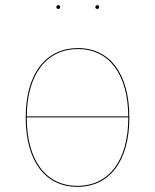

<svg xmlns="http://www.w3.org/2000/svg" viewBox="-20 -713 599 742"><path d="M205.1 -678.4C210 -678.4 212.6 -681.9 212.6 -685.7C212.6 -689.5 210 -693.1 205.1 -693.1C200.4 -693.1 197.8 -689.5 197.8 -685.7C197.8 -681.9 200.4 -678.4 205.1 -678.4ZM355.9 -678.4C360.6 -678.4 363.2 -681.9 363.2 -685.7C363.2 -689.5 360.6 -693.1 355.9 -693.1C351 -693.1 348.4 -689.5 348.4 -685.7C348.4 -681.9 351 -678.4 355.9 -678.4ZM281 -527.2C159.6 -527.2 79.3 -431 79.3 -259C79.3 -91 154.6 9.1 279.1 9.1C402.4 9.1 479.9 -89 479.9 -258.3C479.9 -429.5 403.5 -527.2 281 -527.2ZM281 -523.4C400.2 -523.4 474.3 -428.2 475.8 -263.1H83.4C84.6 -429.8 162.8 -523.4 281 -523.4ZM279.1 5.2C156.9 5.2 83.4 -93.9 83.4 -259V-259.3H475.8V-258.3C475.8 -91.9 400.2 5.2 279.1 5.2Z"/></svg>

Font: Fira Sans Four
Style: Regular
Weight: 100
Designer: Carrois Corporate & Edenspiekermann AG
Foundry: Carrois Corporate GbR & Edenspiekermann AG
Version: Version 4.203;PS 004.203;hotconv 1.0.88;makeotf.lib2.5.64775